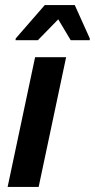

<svg xmlns="http://www.w3.org/2000/svg" viewBox="-20 -735 373 755"><path d="M10 0 118 -510H240L132 0ZM41 -577 42 -584 156 -715H274L333 -584V-577H258L209 -659L129 -577Z"/></svg>

Font: Saira SemiCondensed SemiBold
Style: Italic
Weight: 600
Width: 4
Italic angle: -12°
Designer: Hector Gatti with collaboration of the Omnibus-Type team
Foundry: Omnibus-Type
Version: Version 1.101